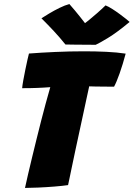

<svg xmlns="http://www.w3.org/2000/svg" viewBox="-20 -918 658 945"><path d="M89 -484Q90 -497 94.5 -522.2Q99 -547.5 104.8 -575.5Q110.5 -603.5 115.5 -625.5Q120.5 -647.5 122.5 -654.5Q179.5 -659 250.8 -662.2Q322 -665.5 394.5 -665.5Q450.5 -665.5 503.2 -663Q556 -660.5 598.5 -654Q584.5 -601 568.8 -556.8Q553 -512.5 541.5 -491.5Q532.5 -491.5 517.2 -491.5Q502 -491.5 483.8 -491.8Q465.5 -492 448.5 -492.2Q431.5 -492.5 419 -493Q415 -474.5 407.5 -440.2Q400 -406 390.8 -362.5Q381.5 -319 371.2 -271.8Q361 -224.5 351.2 -179.2Q341.5 -134 333.8 -96.5Q326 -59 321 -35Q316 -11 315 -7Q288.5 -3 248 0.2Q207.5 3.5 167.8 5.2Q128 7 103 7Q109.5 -22 118.2 -60.5Q127 -99 137.8 -143Q148.5 -187 159.8 -233Q171 -279 182.5 -323.5Q194 -368 204.5 -407Q211 -430.5 216.8 -451.2Q222.5 -472 227.5 -489Q211.5 -487.5 194.8 -486.8Q178 -486 160.8 -485.2Q143.5 -484.5 125.5 -484.2Q107.5 -484 89 -484ZM499.5 -891.5Q514.5 -885.5 533.2 -873.5Q552 -861.5 570.2 -848Q588.5 -834.5 601.8 -823.8Q615 -813 618 -810Q555.5 -758 511.8 -731.5Q468 -705 451 -697.5Q439 -697.5 410.8 -697.8Q382.5 -698 352 -698.2Q321.5 -698.5 302 -699Q274 -734 245.2 -764.8Q216.5 -795.5 184 -828Q198 -837 222 -851.5Q246 -866 273 -879.2Q300 -892.5 321.5 -898Q336 -881.5 348.8 -866.2Q361.5 -851 371.8 -838Q382 -825 389.8 -815.2Q397.5 -805.5 401.5 -800H393Q398 -803 415.8 -817.5Q433.5 -832 456.5 -852Q479.5 -872 499.5 -891.5Z"/></svg>

Font: Grandstander Thin Black
Style: Italic
Weight: 900
Italic angle: -15°
Version: Version 1.200